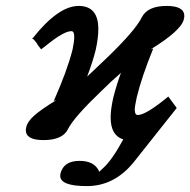

<svg xmlns="http://www.w3.org/2000/svg" viewBox="-20 -465 648 654"><path d="M227.1 -295.9Q232.9 -323.2 232.9 -339.8Q232.9 -358.9 223.1 -358.9Q198.2 -358.9 142.1 -314L120.1 -296.9L106.9 -314H107.9Q106.9 -315.4 102.8 -321Q98.6 -326.7 96.2 -329.1L90.8 -334Q90.8 -333.5 89.8 -333Q88.9 -332.5 88.9 -332V-336.9L90.8 -334Q178.2 -444.8 248 -444.8Q314.9 -444.8 314.9 -366.2Q314.9 -335.9 306.2 -295.9Q296.9 -257.8 276.9 -204.1L345.2 -269Q440.9 -361.3 462.9 -405.8Q482.4 -444.8 547.9 -444.8Q607.9 -444.8 607.9 -410.2Q607.9 -406.7 606 -398.9Q597.7 -361.3 493.2 -296.9L502 -299.8Q462.9 -204.1 445.8 -133.8Q439 -102.1 439 -91.8Q439 -73.2 449.2 -73.2Q477.1 -73.2 553.2 -136.2L582 -97.2L435.1 87.9Q369.1 168.9 275.9 168.9Q185.1 168.9 185.1 133.8Q185.1 132.3 185.5 129.9Q186 127.4 186 126Q196.8 83 251 83Q299.3 83 315.9 115.2Q316.4 116.2 316.9 117.9Q317.4 119.6 317.9 120.1Q325.2 112.8 332 106.9Q361.8 80.1 399.9 9.8Q356.9 -3.4 356.9 -64.9Q356.9 -92.8 366.2 -133.8Q379.9 -185.5 392.1 -216.8Q358.9 -188.5 326.2 -155.8Q232.4 -66.4 211.9 -25.9Q193.8 12.2 127.9 12.2Q67.9 12.2 67.9 -22Q67.9 -25.4 69.8 -33.2Q74.2 -51.8 97.7 -72.3Q121.1 -92.8 171.9 -124L163.1 -121.1Q208.5 -223.1 227.1 -295.9Z"/></svg>

Font: Linux Libertine G
Style: Semibold Italic
Weight: 600
Italic angle: -11.5°
Designer: Philipp H. Poll
Foundry: Philipp H. Poll
Version: Version 5.1.1